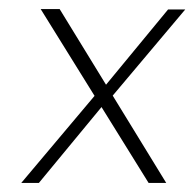

<svg xmlns="http://www.w3.org/2000/svg" viewBox="-20 -405 430 425"><path d="M348 0H309L70 -385H112ZM211 -213 352 -384H390L225 -188ZM208 -172 66 0H27L192 -196Z"/></svg>

Font: Josefin Sans Thin ExtraLight
Style: Italic
Weight: 250
Italic angle: -7°
Version: Version 2.000